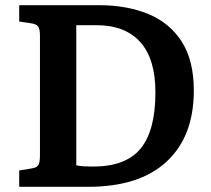

<svg xmlns="http://www.w3.org/2000/svg" viewBox="-20 -720 813 740"><path d="M54 0V-63L103 -71Q122 -74 128 -84Q134 -94 134 -122V-582Q134 -607 127.5 -617Q121 -627 101 -630L54 -637V-700H362Q469 -700 551.5 -666Q634 -632 680.5 -559.5Q727 -487 727 -371Q727 -194 622 -97Q517 0 320 0ZM338 -78Q465 -78 522 -147.5Q579 -217 579 -364Q579 -493 520.5 -558Q462 -623 351 -623H274V-83Q285 -80 303 -79Q321 -78 338 -78Z"/></svg>

Font: Literata SemiBold
Style: Regular
Weight: 600
Designer: Latin by Veronika Burian and Jose Scaglione. Greek by Irene Vlachou. Cyrillic by Vera Evstafieva.
Foundry: TypeTogether
Version: Version 3.103; ttfautohint (v1.8.4.7-5d5b);gftools[0.9.29]